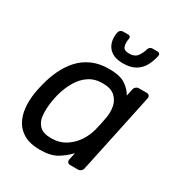

<svg xmlns="http://www.w3.org/2000/svg" viewBox="-174 -856 933 990"><g transform="rotate(30 293.0 -361.0)"><path d="M203.4 10Q148.3 10 112.2 -9.4Q76.1 -28.8 56.8 -62.4Q37.6 -96 33.1 -139.2Q28.6 -182.4 36.1 -229.9Q38.7 -246.4 41.8 -260.2Q44.9 -273.9 49.1 -290.2Q60.8 -337.1 80.9 -379.7Q101.1 -422.4 131.7 -456.5Q162.4 -490.6 205.8 -510.3Q249.3 -530 306.8 -530Q371.1 -530 403.8 -508.7Q436.4 -487.4 453.8 -456.4L462.4 -497.1Q464.4 -507.3 471.9 -513.6Q479.4 -520 489.6 -520H535.1Q545.2 -520 550.5 -513.6Q555.8 -507.3 553.8 -497.1L453.2 -22.9Q451.2 -12.7 443.7 -6.4Q436.2 0 426.1 0H380.4Q370.2 0 364.9 -6.4Q359.6 -12.7 361.6 -22.9L370.7 -65.4Q339.9 -32.8 303.3 -11.4Q266.8 10 203.4 10ZM224.2 -70.7Q274.1 -70.7 310.5 -93.9Q346.9 -117.2 369.8 -152.5Q392.8 -187.9 401.8 -224.6Q406.2 -241.1 410.8 -263.3Q415.4 -285.5 418.4 -301.8Q425.5 -337.3 419.3 -371.1Q413 -404.8 388.5 -427.1Q363.9 -449.3 315.2 -449.3Q268 -449.3 234.5 -426.9Q200.9 -404.4 179.3 -367.9Q157.7 -331.3 145.2 -288.9Q141.2 -273.9 138 -260Q134.8 -246.1 132.8 -231.1Q126.7 -188.7 129.9 -152.1Q133 -115.6 155 -93.1Q177 -70.7 224.2 -70.7ZM351.4 -590Q308.7 -590 283.5 -607.7Q258.3 -625.3 250.2 -653.8Q242.2 -682.3 248.7 -713.5Q250.7 -721.5 256.7 -727Q262.7 -732.5 271.7 -732.5H301.6Q310.6 -732.5 314.6 -727Q318.6 -721.5 316.6 -713.5Q311.7 -689.9 317.6 -669.7Q323.4 -649.6 355.1 -649.6Q387.9 -649.6 402.8 -669.7Q417.7 -689.9 424.2 -713.5Q426.2 -721.5 432.2 -727Q438.2 -732.5 447.2 -732.5H477Q486 -732.5 490 -727Q494 -721.5 492 -713.5Q485.4 -682.3 470.6 -653.8Q455.7 -625.3 427.1 -607.7Q398.4 -590 351.4 -590Z"/></g></svg>

Font: Rubik Light
Style: Italic
Weight: 300
Italic angle: -12°
Designer: Hubert and Fischer
Foundry: Hubert and Fischer
Version: Version 2.300;gftools[0.9.30]